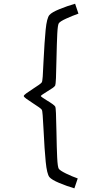

<svg xmlns="http://www.w3.org/2000/svg" viewBox="-20 -821 522 1041"><path d="M248 139.2Q234.4 122.6 227.8 55.9Q221.2 -10.7 216.3 -114.3Q213.4 -169.4 211.4 -195.8Q209.5 -222.2 206.5 -226.1Q202.6 -231.4 191.2 -239.5Q179.7 -247.6 158.7 -261.2Q135.3 -276.4 122.1 -286.1Q108.9 -295.9 108.9 -300.3Q108.9 -304.7 122.1 -314.5Q135.3 -324.2 158.7 -339.4Q179.7 -353 191.2 -361.1Q202.6 -369.1 206.5 -374.5Q209.5 -378.4 211.7 -406.2Q213.9 -434.1 215.8 -485.8Q221.2 -595.7 227.5 -659.7Q233.9 -723.6 248 -739.7Q260.7 -754.4 302.7 -771.5Q344.7 -788.6 387.2 -800.8L405.3 -747.1Q372.1 -735.4 338.9 -720.2Q305.7 -705.1 298.8 -694.8Q293 -686 290.5 -637.7Q288.1 -589.4 286.1 -497.6Q284.2 -366.7 279.3 -357.4Q276.4 -351.6 264.4 -343.3Q252.4 -335 232.9 -323.2Q221.2 -315.9 211.4 -309.3Q201.7 -302.7 201.2 -300.3Q201.7 -297.9 211.4 -291.3Q221.2 -284.7 232.9 -277.3Q273.9 -252.9 279.3 -243.2Q282.2 -237.8 283.4 -207.3Q284.7 -176.8 286.1 -106Q287.6 -18.1 290 33.4Q292.5 85 298.8 94.2Q305.7 104 338.1 119.9Q370.6 135.7 401.4 146.5L383.3 200.2Q341.8 188 301 170.9Q260.3 153.8 248 139.2Z"/></svg>

Font: Lesson One Light
Style: Regular
Weight: 300
Designer: But Ko, Victor Gaultney, Annie Olsen, Julie Remington, Don Collingsworth, Eric Hays, Becca Hirsbrunner
Version: Version 1.100